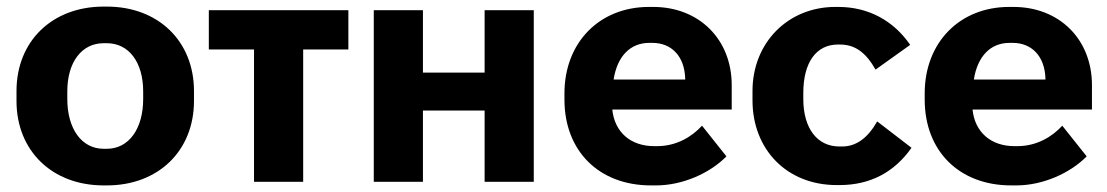

<svg xmlns="http://www.w3.org/2000/svg" viewBox="-20 -551 3357 582"><path d="M294 11H304C460 11 568 -94 568 -245V-275C568 -426 460 -531 304 -531H294C138 -531 30 -426 30 -275V-245C30 -94 138 11 294 11ZM294 -100C228 -100 184 -160 184 -251V-274C184 -363 228 -420 294 -420H304C370 -420 414 -363 414 -274V-251C414 -160 370 -100 304 -100Z M750 0H899V-401H1036V-520H613V-401H750Z M1113 0H1262V-216H1449V0H1598V-520H1449V-331H1262V-520H1113Z M1953 11H1969C2049 11 2132 -26 2182 -77L2108 -170C2077 -136 2030 -108 1972 -108H1963C1892 -108 1843 -150 1836 -219H2198V-293C2198 -431 2100 -530 1960 -530H1947C1797 -530 1691 -422 1691 -268V-249C1691 -93 1796 11 1953 11ZM1840 -310C1851 -380 1890 -421 1948 -421H1958C2015 -421 2055 -381 2057 -313V-310Z M2516 10H2525C2618 10 2691 -29 2743 -103L2639 -183C2610 -132 2575 -107 2533 -107H2524C2458 -107 2415 -161 2415 -251V-269C2415 -363 2455 -416 2520 -416H2526C2571 -416 2604 -393 2634 -340L2739 -415C2688 -489 2612 -530 2521 -530H2512C2369 -530 2261 -422 2261 -275V-247C2261 -98 2365 10 2516 10Z M3045 11H3061C3141 11 3224 -26 3274 -77L3200 -170C3169 -136 3122 -108 3064 -108H3055C2984 -108 2935 -150 2928 -219H3290V-293C3290 -431 3192 -530 3052 -530H3039C2889 -530 2783 -422 2783 -268V-249C2783 -93 2888 11 3045 11ZM2932 -310C2943 -380 2982 -421 3040 -421H3050C3107 -421 3147 -381 3149 -313V-310Z"/></svg>

Font: Fixel Text Bold
Style: Bold
Weight: 700
Width: 4
Designer: AlfaBravo + MacPaw
Foundry: Kyrylo Tkachov, Marchela Mozhyna, Serhii Makarenko, Maria Weinstein, Zakhar Kryvoshyya
Version: Version 1.211